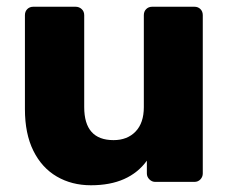

<svg xmlns="http://www.w3.org/2000/svg" viewBox="-20 -540 681 570"><path d="M250 10Q193 10 148.5 -16Q104 -42 79 -92.5Q54 -143 54 -216V-495Q54 -506 61 -513Q68 -520 79 -520H204Q215 -520 222.5 -513Q230 -506 230 -495V-222Q230 -124 317 -124Q358 -124 382.5 -149.5Q407 -175 407 -222V-495Q407 -506 414 -513Q421 -520 432 -520H557Q568 -520 575 -513Q582 -506 582 -495V-25Q582 -15 575 -7.5Q568 0 557 0H441Q431 0 423.5 -7.5Q416 -15 416 -25V-63Q390 -27 348.5 -8.5Q307 10 250 10Z"/></svg>

Font: Rubik Light
Style: Bold
Weight: 700
Version: Version 2.104